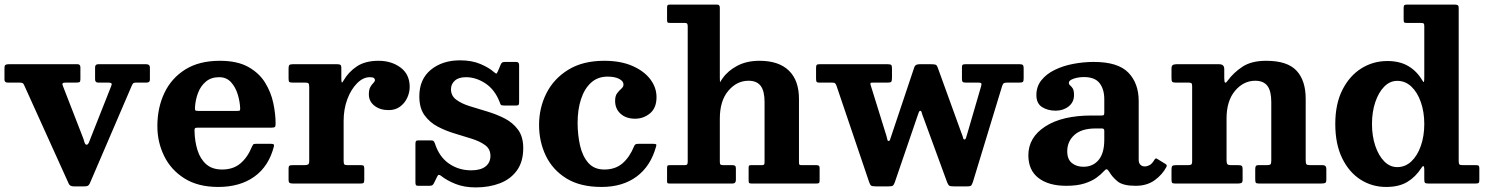

<svg xmlns="http://www.w3.org/2000/svg" viewBox="-22 -800 6492 837"><path d="M377 -208 462.5 -424Q466.5 -433 463.8 -436.5Q461 -440 448.5 -440H405.5Q392.5 -440 392.5 -454.5V-506Q392.5 -520 405.5 -520H616Q631.5 -520 631.5 -505.5V-452.5Q631.5 -440 617.5 -440H571.5Q561 -440 558 -436.2Q555 -432.5 552 -425.5L369.5 -0.5Q365.5 7.5 360.8 10Q356 12.5 344.5 12.5H300Q283 12.5 278 1.5L82.5 -430.5Q79.5 -437 74.5 -438.5Q69.5 -440 59.5 -440H11.5Q-2.5 -440 -2.5 -452.5V-504.5Q-2.5 -514 1.8 -517Q6 -520 15 -520H316.5Q328.5 -520 328.5 -506V-454.5Q328.5 -444 324.5 -442Q320.5 -440 310 -440H264.5Q252.5 -440 250.8 -436Q249 -432 252.5 -424.5L336 -209.5Q342 -195.5 345.5 -182.2Q349 -169 355.5 -169Q362 -169 366.8 -181.8Q371.5 -194.5 377 -208Z M664 -250Q664 -330 694.5 -394.5Q725 -459 785.5 -497Q846 -535 936.5 -535Q1012 -535 1059.8 -508.5Q1107.5 -482 1133.5 -440Q1159.5 -398 1169.5 -350.2Q1179.5 -302.5 1179.5 -260.5Q1179.5 -249.5 1176.2 -246.5Q1173 -243.5 1162 -243.5H840Q830.5 -243.5 828 -240.8Q825.5 -238 826 -229Q827 -183.5 839 -145.2Q851 -107 877 -84Q903 -61 946.5 -61Q994.5 -61 1026 -87.5Q1057.5 -114 1076.5 -161Q1079 -166.5 1081.5 -169.8Q1084 -173 1092.5 -173H1160Q1169 -173 1171.2 -170.5Q1173.5 -168 1172 -161.5Q1150 -75.5 1087.2 -30.2Q1024.5 15 929.5 15Q841.5 15 782.5 -22Q723.5 -59 693.8 -119.5Q664 -180 664 -250ZM841.5 -316.5H1011Q1021 -316.5 1023 -318Q1025 -319.5 1025 -327.5Q1024 -357.5 1014.2 -389Q1004.5 -420.5 984.8 -442Q965 -463.5 933.5 -463.5Q898.5 -463.5 875.8 -444.5Q853 -425.5 841.5 -395.5Q830 -365.5 828 -332Q827.5 -323 829 -319.8Q830.5 -316.5 841.5 -316.5Z M1326 -420Q1326 -432 1323.2 -436Q1320.5 -440 1308.5 -440H1252.5Q1241.5 -440 1238.8 -443.2Q1236 -446.5 1236 -457.5V-501.5Q1236 -512.5 1239.2 -516.2Q1242.5 -520 1253.5 -520H1449Q1458 -520 1462 -517.2Q1466 -514.5 1466 -505V-458.5Q1466 -443.5 1468 -440.8Q1470 -438 1476 -449.5Q1497 -486 1533.5 -510.5Q1570 -535 1628.5 -535Q1684.5 -535 1724.2 -505.5Q1764 -476 1764 -421Q1764 -397.5 1753.5 -374.2Q1743 -351 1722.5 -335.5Q1702 -320 1672 -320Q1635 -320 1610.5 -339Q1586 -358 1586 -388.5Q1586 -409.5 1592.5 -420.8Q1599 -432 1605.8 -438.5Q1612.5 -445 1612.5 -451Q1612.5 -456.5 1607.8 -460Q1603 -463.5 1590 -463.5Q1561 -463.5 1534.8 -437.2Q1508.5 -411 1492.2 -367.8Q1476 -324.5 1476 -273V-99Q1476 -87 1479 -83.5Q1482 -80 1494 -80H1552.5Q1561.5 -80 1563.8 -76.5Q1566 -73 1566 -63.5V-18Q1566 -7.5 1563.8 -3.8Q1561.5 0 1551.5 0H1254Q1244 0 1240 -3Q1236 -6 1236 -15.5V-65.5Q1236 -75 1239.5 -77.5Q1243 -80 1252.5 -80H1304Q1316 -80 1321 -83Q1326 -86 1326 -98Z M2156 -355.5Q2135 -409.5 2094 -436.5Q2053 -463.5 2009.5 -463.5Q1977.5 -463.5 1960.8 -448.5Q1944 -433.5 1944 -411Q1944 -382.5 1966.8 -365.5Q1989.5 -348.5 2025.5 -337.2Q2061.5 -326 2101.8 -314Q2142 -302 2177.8 -283.8Q2213.5 -265.5 2236.2 -234.8Q2259 -204 2259 -154.5Q2259 -95 2231.5 -57Q2204 -19 2157.2 -1Q2110.5 17 2052 17Q2002 17 1964.2 2Q1926.5 -13 1902 -32.5Q1895.5 -38 1891.2 -37.8Q1887 -37.5 1883.5 -29.5L1870 -2Q1867 4 1863.2 7Q1859.5 10 1850 10H1802Q1793.5 10 1791.2 6.8Q1789 3.5 1789 -5V-172Q1789 -181 1791.2 -184.5Q1793.5 -188 1802 -188H1855Q1865.5 -188 1868.2 -185Q1871 -182 1874 -174.5Q1892.5 -116.5 1935 -87Q1977.5 -57.5 2032 -57.5Q2073.5 -57.5 2094.8 -74.5Q2116 -91.5 2116 -120.5Q2116 -150 2093.5 -166.8Q2071 -183.5 2035.8 -194.8Q2000.5 -206 1961 -217.8Q1921.5 -229.5 1886.2 -248Q1851 -266.5 1828.5 -297.8Q1806 -329 1806 -380Q1806 -454.5 1856.2 -495.8Q1906.5 -537 1983.5 -537Q2034.5 -537 2071.8 -521.2Q2109 -505.5 2130.5 -486.5Q2138 -480 2141 -479.2Q2144 -478.5 2148.5 -489.5L2161 -519Q2164 -525.5 2167.5 -527.8Q2171 -530 2181.5 -530H2228.5Q2241 -530 2241 -516.5V-354Q2241 -346 2238.8 -343Q2236.5 -340 2228 -340H2175Q2163.5 -340 2161 -343.8Q2158.5 -347.5 2156 -355.5Z M2328 -255Q2328 -330 2360.2 -393.8Q2392.5 -457.5 2455.8 -496.2Q2519 -535 2612 -535Q2683 -535 2734 -513Q2785 -491 2812.5 -455Q2840 -419 2840 -376.5Q2840 -329.5 2811.8 -306Q2783.5 -282.5 2746.5 -282.5Q2707.5 -282.5 2683.5 -304Q2659.5 -325.5 2659.5 -360.5Q2659.5 -382.5 2668.8 -394.2Q2678 -406 2687 -413.8Q2696 -421.5 2696 -431.5Q2696 -446.5 2677 -456.2Q2658 -466 2627 -466Q2583.5 -466 2554.5 -439.5Q2525.5 -413 2510.8 -367.5Q2496 -322 2496 -265Q2496 -213 2506.5 -166.2Q2517 -119.5 2542.5 -90.2Q2568 -61 2612.5 -61Q2660.5 -61 2691.8 -88Q2723 -115 2742 -162Q2744.5 -168 2748 -170.5Q2751.5 -173 2761 -173H2825.5Q2836 -173 2838.2 -170.8Q2840.5 -168.5 2838 -161Q2814.5 -75.5 2753.2 -30.2Q2692 15 2600.5 15Q2507.5 15 2447.2 -22.2Q2387 -59.5 2357.5 -121Q2328 -182.5 2328 -255Z M2963.5 -700H2900Q2890 -700 2888 -702.5Q2886 -705 2886 -714.5V-765.5Q2886 -774 2888 -777Q2890 -780 2899 -780H3104Q3116 -780 3116 -766.5V-460Q3116 -438 3118.5 -443.5Q3121 -449 3128 -458.5Q3151 -491.5 3192 -513.2Q3233 -535 3289 -535Q3373 -535 3417 -492.2Q3461 -449.5 3461 -369V-94Q3461 -84 3463 -82Q3465 -80 3475 -80H3538.5Q3551 -80 3551 -68.5V-12.5Q3551 -4.5 3548.2 -2.2Q3545.5 0 3537.5 0H3253.5Q3245 0 3243.2 -3.2Q3241.5 -6.5 3241.5 -15V-67Q3241.5 -73.5 3242.8 -76.8Q3244 -80 3251 -80H3297Q3306 -80 3308.5 -82.2Q3311 -84.5 3311 -93.5V-355.5Q3311 -403.5 3294 -425.8Q3277 -448 3241 -448Q3190 -448 3153 -404.2Q3116 -360.5 3116 -283V-94Q3116 -85 3119.2 -82.5Q3122.5 -80 3132 -80H3171Q3179 -80 3182.5 -77.2Q3186 -74.5 3186 -65.5V-15.5Q3186 0 3171.5 0H2896Q2889 0 2887.5 -2Q2886 -4 2886 -11.5V-66Q2886 -74.5 2887.5 -77.2Q2889 -80 2897.5 -80H2961.5Q2970.5 -80 2973.2 -83Q2976 -86 2976 -95V-685Q2976 -693 2973.8 -696.5Q2971.5 -700 2963.5 -700Z M3863.5 -207.5 3964 -507.5Q3968 -520 3986 -520H4037.5Q4051 -520 4056.5 -518Q4062 -516 4065.5 -506.5L4170 -218Q4175 -206 4176.5 -199Q4178 -192 4182.5 -192Q4187 -192 4189.2 -199Q4191.5 -206 4195 -218L4255 -424Q4258 -434 4255.5 -437Q4253 -440 4241 -440H4187.5Q4177.5 -440 4174.5 -443.2Q4171.5 -446.5 4171.5 -455.5V-506.5Q4171.5 -515 4174.2 -517.5Q4177 -520 4186 -520H4425Q4434 -520 4437.2 -516.2Q4440.5 -512.5 4440.5 -503V-458Q4440.5 -447 4437.5 -443.5Q4434.5 -440 4423.5 -440H4372.5Q4358.5 -440 4354.2 -437.5Q4350 -435 4346.5 -424.5L4219.5 -7.5Q4215.5 4 4212.2 8.2Q4209 12.5 4193.5 12.5H4136.5Q4120 12.5 4115.8 9.2Q4111.5 6 4107 -5L4003.5 -287.5Q3998.5 -299.5 3996.5 -308.2Q3994.5 -317 3990 -317Q3985.5 -317 3982.8 -308.8Q3980 -300.5 3976 -289.5L3879 -6Q3875 5 3871 8.8Q3867 12.5 3851 12.5H3797.5Q3780.5 12.5 3775.8 9.2Q3771 6 3767 -6L3624.5 -426.5Q3621.5 -434.5 3618 -437.2Q3614.5 -440 3603.5 -440H3548.5Q3539 -440 3537.2 -444.5Q3535.5 -449 3535.5 -458V-503.5Q3535.5 -513.5 3538 -516.8Q3540.5 -520 3550 -520H3848.5Q3859.5 -520 3863 -516.8Q3866.5 -513.5 3866.5 -502V-461Q3866.5 -448.5 3863.8 -444.2Q3861 -440 3849 -440H3785.5Q3774 -440 3772.8 -437.8Q3771.5 -435.5 3774 -427.5L3842.5 -207Q3845.5 -196.5 3846.5 -191Q3847.5 -185.5 3852 -185.5Q3856.5 -185.5 3858 -191.2Q3859.5 -197 3863.5 -207.5Z M4461 -123Q4461 -201 4534.8 -248.8Q4608.5 -296.5 4737.5 -296.5H4779Q4787.5 -296.5 4789.8 -298.5Q4792 -300.5 4792 -309.5V-367Q4792 -411.5 4771.2 -437.8Q4750.5 -464 4704 -464Q4678 -464 4657.8 -456.8Q4637.5 -449.5 4637.5 -439.5Q4637.5 -432 4643 -427.8Q4648.5 -423.5 4654.2 -415Q4660 -406.5 4660 -385.5Q4660 -354.5 4636.5 -336Q4613 -317.5 4580 -317.5Q4545.5 -317.5 4520.8 -333.2Q4496 -349 4496 -385.5Q4496 -423 4517.8 -450.2Q4539.5 -477.5 4575.8 -495.2Q4612 -513 4656.5 -521.5Q4701 -530 4746.5 -530Q4851.5 -530 4896.8 -483.5Q4942 -437 4942 -359.5V-103.5Q4942 -88.5 4949.8 -81.5Q4957.5 -74.5 4968 -74.5Q4978.5 -74.5 4989.2 -80Q5000 -85.5 5011 -104Q5016 -112.5 5022.5 -107.5L5060 -84.5Q5066.5 -80.5 5063 -72.5Q5045.5 -39 5011.8 -14.5Q4978 10 4929 10H4928.5Q4873.5 10 4850 -9.2Q4826.5 -28.5 4814 -50.5Q4807 -61.5 4802.2 -62Q4797.5 -62.5 4790 -53.5Q4778 -40 4757.8 -25.2Q4737.5 -10.5 4705.5 -0.2Q4673.5 10 4626 10Q4549.5 10 4505.2 -24Q4461 -58 4461 -123ZM4630.5 -140.5Q4630.5 -105.5 4650.8 -89.2Q4671 -73 4701 -73Q4742.5 -73 4767.2 -102.5Q4792 -132 4792 -191V-230Q4792 -240 4782 -240H4754Q4693 -240 4661.8 -211.8Q4630.5 -183.5 4630.5 -140.5Z M5157.5 -440H5102.5Q5091 -440 5088 -443.8Q5085 -447.5 5085 -459V-501Q5085 -512.5 5090.2 -516.2Q5095.5 -520 5106 -520H5293Q5315 -520 5315 -499V-460.5Q5315 -441.5 5318.8 -439.8Q5322.5 -438 5330 -448.5Q5355.5 -483.5 5394.5 -509.2Q5433.5 -535 5498 -535Q5589.5 -535 5629.8 -492.2Q5670 -449.5 5670 -369V-102Q5670 -88 5673.2 -84Q5676.5 -80 5691 -80H5744.5Q5760 -80 5760 -63.5V-18.5Q5760 -5 5755.2 -2.5Q5750.5 0 5737.5 0H5465.5Q5454.5 0 5452.2 -4Q5450 -8 5450 -19.5V-61.5Q5450 -70.5 5452.2 -75.2Q5454.5 -80 5464 -80H5499.5Q5512 -80 5516 -83.2Q5520 -86.5 5520 -99.5V-355.5Q5520 -403.5 5503 -425.8Q5486 -448 5450 -448Q5399 -448 5362 -404.2Q5325 -360.5 5325 -283V-100Q5325 -88.5 5328.8 -84.2Q5332.5 -80 5344.5 -80H5376Q5387 -80 5391 -77Q5395 -74 5395 -62.5V-17Q5395 -5.5 5390.2 -2.8Q5385.5 0 5375.5 0H5100Q5089.5 0 5087.2 -3.8Q5085 -7.5 5085 -18.5V-61.5Q5085 -73.5 5088.8 -76.8Q5092.5 -80 5104 -80H5154Q5166.5 -80 5170.8 -82.5Q5175 -85 5175 -97.5V-424.5Q5175 -435 5171.5 -437.5Q5168 -440 5157.5 -440Z M5799 -259.5Q5799 -347 5830 -408.2Q5861 -469.5 5912.5 -501.8Q5964 -534 6026 -534Q6080 -534 6117.5 -511.8Q6155 -489.5 6178 -450Q6184 -440 6185.5 -443.2Q6187 -446.5 6187 -466.5V-687Q6187 -695.5 6184 -697.8Q6181 -700 6172.5 -700H6110.5Q6101.5 -700 6099.2 -702.8Q6097 -705.5 6097 -714.5V-766Q6097 -775.5 6100.5 -777.8Q6104 -780 6114 -780H6318.5Q6328 -780 6332.5 -777.5Q6337 -775 6337 -765V-99.5Q6337 -86.5 6340.2 -83.2Q6343.5 -80 6356.5 -80H6413.5Q6422 -80 6424.5 -77.2Q6427 -74.5 6427 -65.5V-16Q6427 -5.5 6424.2 -2.8Q6421.5 0 6411 0H6203.5Q6192.5 0 6189.8 -3.5Q6187 -7 6187 -18V-61Q6187 -72 6184 -75.2Q6181 -78.5 6174.5 -68Q6149 -28.5 6112.8 -6.8Q6076.5 15 6021 15Q5959 15 5908.8 -17.2Q5858.5 -49.5 5828.8 -110.8Q5799 -172 5799 -259.5ZM5959 -259.5Q5959 -207.5 5973.2 -164.8Q5987.5 -122 6012.2 -96.8Q6037 -71.5 6069 -71.5Q6104.5 -71.5 6131 -96.8Q6157.5 -122 6172.2 -164.8Q6187 -207.5 6187 -259.5Q6187 -311.5 6172.2 -354.2Q6157.5 -397 6131 -422.2Q6104.5 -447.5 6069 -447.5Q6037 -447.5 6012.2 -422.2Q5987.5 -397 5973.2 -354.2Q5959 -311.5 5959 -259.5Z"/></svg>

Font: Besley
Style: Bold
Weight: 700
Designer: Owen Earl
Foundry: indestructible type*
Version: Version 2.001; ttfautohint (v1.8.3)